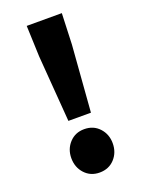

<svg xmlns="http://www.w3.org/2000/svg" viewBox="-147 -836 691 920"><g transform="rotate(-20 198.5 -376.0)"><path d="M115 -608 109 -766H288L282 -608L256 -270H141ZM198 14Q152 14 122.5 -18Q93 -50 93 -97Q93 -143 122.5 -175Q152 -207 198 -207Q245 -207 274.5 -175Q304 -143 304 -97Q304 -50 274.5 -18Q245 14 198 14Z"/></g></svg>

Font: Kinto Sans Black
Style: Regular
Weight: 900
Designer: Authors: Ryoko NISHIZUKA  (kana & ideographs); Paul D. Hunt (Latin, Greek & Cyrillic); Wenlong ZHANG  (bopomofo); Sandol
Foundry: Adobe Systems Incorporated, ookami Inc.
Version: Version 0.001